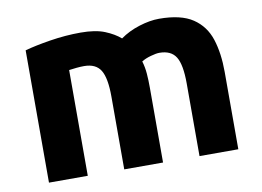

<svg xmlns="http://www.w3.org/2000/svg" viewBox="-63 -632 989 726"><g transform="rotate(-10 431.0 -269.0)"><path d="M70 0V-508Q109 -519 168.5 -528.5Q228 -538 286 -538Q343 -538 378.5 -523.5Q414 -509 437 -489Q469 -512 510.5 -525Q552 -538 587 -538Q671 -538 716.5 -507.5Q762 -477 779.5 -423Q797 -369 797 -297V0H648V-279Q648 -351 629.5 -381Q611 -411 566 -411Q554 -411 532.5 -405Q511 -399 497 -390Q504 -367 506 -341.5Q508 -316 508 -287V0H359V-279Q359 -351 340.5 -381Q322 -411 277 -411Q263 -411 248 -409.5Q233 -408 219 -406V0Z"/></g></svg>

Font: Ubuntu Sans ExtraBold
Style: Regular
Weight: 800
Designer: Dalton Maag Ltd
Foundry: Dalton Maag Ltd
Version: Version 1.006; ttfautohint (v1.8.4.7-5d5b)